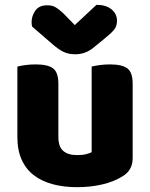

<svg xmlns="http://www.w3.org/2000/svg" viewBox="-20 -760 622 796"><path d="M52 -484Q63 -487 83.5 -490Q104 -493 128 -493Q178 -493 200 -476.5Q222 -460 222 -413V-193Q222 -152 242 -134.5Q262 -117 300 -117Q323 -117 337.5 -121Q352 -125 360 -129V-484Q371 -487 391.5 -490Q412 -493 436 -493Q486 -493 508 -476.5Q530 -460 530 -413V-104Q530 -54 488 -29Q453 -7 404.5 4.5Q356 16 299 16Q245 16 199.5 4Q154 -8 121 -33Q88 -58 70 -97.5Q52 -137 52 -193ZM290 -656 380 -740Q419 -740 442 -721.5Q465 -703 465 -674Q465 -652 453.5 -637.5Q442 -623 417 -603L372 -566Q352 -549 332.5 -542Q313 -535 293 -535Q279 -535 268 -537Q257 -539 245.5 -544Q234 -549 220 -559Q206 -569 187 -586L113 -650Q112 -655 111.5 -659Q111 -663 111 -668Q111 -694 126.5 -716Q142 -738 175 -738Q185 -738 193.5 -736.5Q202 -735 211 -729.5Q220 -724 231 -715Q242 -706 256 -691Z"/></svg>

Font: Baloo Da 2 ExtraBold
Style: Regular
Weight: 800
Designer: Noopur Datye, Sulekha Rajkumar and Ek Type
Foundry: Ek Type
Version: Version 1.640;hotconv 1.0.111;makeotfexe 2.5.65597; ttfautoh